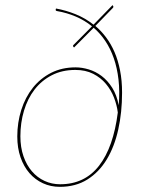

<svg xmlns="http://www.w3.org/2000/svg" viewBox="-20 -719 556 744"><path d="M264.5 -537.5Q263.5 -538.5 263 -540.5Q262.5 -542.5 264.5 -544.5L336.5 -617Q307.5 -640.5 273.2 -655Q239 -669.5 201.5 -676Q194.5 -677 196 -682.5L197 -686Q235.5 -679 272.8 -664Q310 -649 342.5 -623.5L416 -699L418 -696.5Q419 -695.5 419.2 -693Q419.5 -690.5 417.5 -688.5L349.5 -618.5Q372 -599.5 391 -574.2Q410 -549 423.8 -517.2Q437.5 -485.5 445.2 -446.2Q453 -407 453 -360Q453 -283.5 438.2 -217Q423.5 -150.5 393.5 -101Q363.5 -51.5 318.2 -23.2Q273 5 212 5Q176.5 5 146.5 -8.8Q116.5 -22.5 94.2 -48Q72 -73.5 59.5 -109.5Q47 -145.5 47 -190Q47 -244.5 62.5 -293.2Q78 -342 107.2 -378.8Q136.5 -415.5 178.2 -436.8Q220 -458 273 -458Q297.5 -458 324 -450Q350.5 -442 373.8 -424.5Q397 -407 414.8 -379Q432.5 -351 440 -311Q444.5 -365 439.2 -410.5Q434 -456 421 -493.2Q408 -530.5 388.2 -560Q368.5 -589.5 343 -611.5L267 -535ZM213 -5Q308 -5 363.8 -76.8Q419.5 -148.5 436.5 -283Q433 -311.5 421.8 -340.8Q410.5 -370 390.5 -394Q370.5 -418 341 -433Q311.5 -448 272 -448Q220.5 -448 180.8 -427.5Q141 -407 114 -372Q87 -337 73 -290.2Q59 -243.5 59 -191Q59 -148 71 -113.5Q83 -79 103.8 -55Q124.5 -31 152.5 -18Q180.5 -5 213 -5Z"/></svg>

Font: Lato Hairline
Style: Italic
Weight: 100
Italic angle: -7°
Designer: Lukasz Dziedzic
Foundry: tyPoland Lukasz Dziedzic
Version: Version 2.007; 2014-02-27